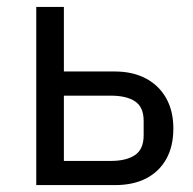

<svg xmlns="http://www.w3.org/2000/svg" viewBox="-20 -536 560 556"><path d="M85 0V-516H165V-329H312Q364 -329 402 -309Q440 -289 461 -252Q482 -215 482 -164Q482 -112 461.5 -75.5Q441 -39 403.5 -19.5Q366 0 313 0ZM165 -70H301Q346 -70 371 -87Q396 -104 396 -144V-186Q396 -226 371 -242.5Q346 -259 301 -259H165Z"/></svg>

Font: IBM Plex Sans Var
Style: Regular
Weight: 400
Designer: Mike Abbink, Paul van der Laan, Pieter van Rosmalen
Foundry: Bold Monday
Version: Version 3.000